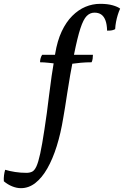

<svg xmlns="http://www.w3.org/2000/svg" viewBox="-163 -734 647 1002"><path d="M360 -714Q398 -714 424.5 -706.5Q451 -699 464 -689Q457 -674 451.5 -656Q446 -638 442.5 -619.5Q439 -601 438 -582Q433 -579 426 -577Q419 -575 411.5 -574.5Q404 -574 396 -574Q395 -608 387 -628.5Q379 -649 365 -658.5Q351 -668 330 -668Q307 -668 289.5 -650.5Q272 -633 256.5 -585.5Q241 -538 223 -448Q201 -335 188 -248.5Q175 -162 167 -118Q154 -38 133 29Q112 96 84 145Q56 194 21.5 221Q-13 248 -54 248Q-76 248 -99.5 238.5Q-123 229 -143 212Q-144 196 -142 180.5Q-140 165 -136 152Q-113 159 -84.5 163.5Q-56 168 -25 168Q-8 168 4.5 162Q17 156 27 134.5Q37 113 47 67Q57 21 69 -59Q82 -142 93 -236Q104 -330 125 -454Q136 -521 159 -570Q182 -619 214 -651Q246 -683 283 -698.5Q320 -714 360 -714ZM57 -448H137L129 -402Q110 -404 88 -406.5Q66 -409 46 -409Q46 -420 49 -430.5Q52 -441 57 -448ZM219 -448H322Q322 -438 320.5 -427.5Q319 -417 315 -409Q286 -409 258.5 -406.5Q231 -404 211 -401Z"/></svg>

Font: Vollkorn
Style: Italic
Weight: 400
Italic angle: -11°
Designer: Friedrich Althausen
Foundry: Friedrich Althausen
Version: Version 5.001